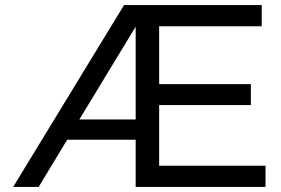

<svg xmlns="http://www.w3.org/2000/svg" viewBox="-20 -730 1111 760"><path d="M1031 -74V10H517V-177H246L133 10H32L471 -710H1016V-626H610V-397H973V-314H610V-74ZM517 -257V-626H518L294 -257Z"/></svg>

Font: AtCorfu Sans
Style: AtCorfu Sans Regular
Weight: 400
Designer: Kostas Teopoulos
Foundry: Kostas Teopoulos
Version: Version 1.00 July 8, 2025, initial release